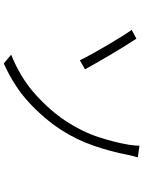

<svg xmlns="http://www.w3.org/2000/svg" viewBox="112 -870 775 1040"><g transform="rotate(90 500.0 -350.5)"><path d="M276.9 -22.9Q402.8 -74.2 491 -153.6Q579.1 -232.9 636.2 -318.8Q694.3 -407.7 723.1 -496.3Q752 -585 764.2 -659.2Q766.1 -670.4 768.1 -688.5Q770 -706.5 770 -717.8L833 -709Q828.6 -694.8 824.5 -678Q820.3 -661.1 818.8 -652.8Q801.8 -563 769.8 -470Q737.8 -377 683.1 -292Q623.5 -201.2 536.4 -120.1Q449.2 -39.1 324.2 17.1ZM189.9 -701.2Q205.6 -678.2 228.5 -641.1Q251.5 -604 276.1 -562.5Q300.8 -521 322 -483.6Q343.3 -446.3 356 -422.9L307.1 -395Q292.5 -424.8 270.5 -464.6Q248.5 -504.4 224.1 -545.7Q199.7 -586.9 178 -621.8Q156.2 -656.7 142.1 -675.8Z"/></g></svg>

Font: Source Han Sans CN Light
Style: Regular
Weight: 300
Designer: Ryoko NISHIZUKA  (kana, bopomofo & ideographs); Paul D. Hunt (Latin, Greek & Cyrillic); Sandoll Communications , Soo-you
Foundry: Adobe
Version: Version 2.000;hotconv 1.0.107;makeotfexe 2.5.65593